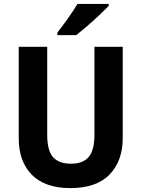

<svg xmlns="http://www.w3.org/2000/svg" viewBox="-20 -954 725 984"><path d="M609 -246Q609 -130 542 -60Q475 10 340 10Q211 10 143.5 -58Q76 -126 76 -246V-714H222V-262Q222 -181 252.5 -148Q283 -115 343 -115Q406 -115 435 -150Q464 -185 464 -263V-714H609ZM537 -924Q520 -906 490 -877.5Q460 -849 427.5 -821Q395 -793 371 -774H274V-787Q299 -819 328 -859.5Q357 -900 377 -934H537Z"/></svg>

Font: Noto Sans Arabic SemCond
Style: Bold
Weight: 700
Width: 4
Designer: Monotype Design Team, Nadine Chahine, Nizar Qandah and Khaled Hosny
Foundry: Monotype Imaging Inc.
Version: Version 2.012; ttfautohint (v1.8.4.7-5d5b)